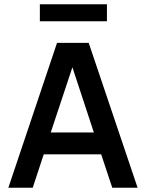

<svg xmlns="http://www.w3.org/2000/svg" viewBox="-20 -876 681 896"><path d="M19 0 246.1 -675.8H394L622.1 0H503.9L452.1 -155.8H184.1L132.8 0ZM216.8 -257.8H418L317.9 -562ZM166 -776.9V-856H479V-776.9Z"/></svg>

Font: Clear Sans Medium
Style: Regular
Weight: 500
Foundry: Intel Corporation
Version: Version 1.00